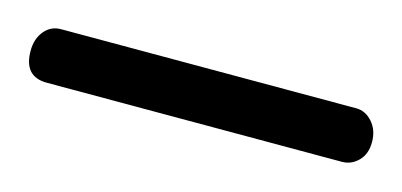

<svg xmlns="http://www.w3.org/2000/svg" viewBox="-43 -71 421 201"><g transform="rotate(15 168.0 29.0)"><path d="M-17 30Q-17 17 -10 8.5Q-3 0 8 0H328Q338 0 345.5 8.5Q353 17 353 30Q353 43 345.5 50.5Q338 58 328 58H8Q-17 58 -17 30Z"/></g></svg>

Font: AkaAcidDosis
Style: Regular
Weight: 400
Designer: Edgar Tolentino, Pablo Impallari, Igino Marini, Aka-Acid
Foundry: Edgar Tolentino, Pablo Impallari, Igino Marini, Cyberella
Version: Version 1.007